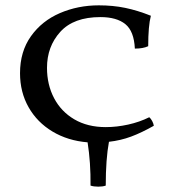

<svg xmlns="http://www.w3.org/2000/svg" viewBox="-20 -527 666 719"><path d="M388 4Q376 69 376 168Q365 172 348 172Q331 172 319 168Q320 82 308 6Q234 0 176.5 -34.5Q119 -69 87 -125.5Q55 -182 55 -253Q55 -334 96 -391.5Q137 -449 204.5 -478Q272 -507 350 -507Q403 -507 449 -497.5Q495 -488 545 -468Q535 -430 535 -354Q516 -345 485 -345Q482 -410 449.5 -436.5Q417 -463 356 -463Q256 -463 206 -408Q156 -353 156 -273Q156 -210 182.5 -159.5Q209 -109 258.5 -80Q308 -51 376 -51Q417 -51 460 -60.5Q503 -70 539 -88Q545 -83 550 -73.5Q555 -64 556 -56Q510 -30 471 -15.5Q432 -1 388 4Z"/></svg>

Font: Vollkorn SC
Style: Regular
Weight: 400
Designer: Friedrich Althausen
Foundry: Friedrich Althausen
Version: Version 4.015